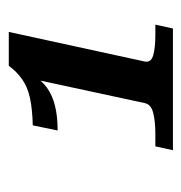

<svg xmlns="http://www.w3.org/2000/svg" viewBox="-8 -784 423 448"><g transform="rotate(-90 204.0 -560.5)"><path d="M284 -435Q281 -420 298.5 -415Q316 -410 348 -410H370L361 -369H77L86 -410H115Q144 -410 164 -415Q184 -420 187 -435L243 -695Q248 -698 250.5 -700Q253 -702 253.5 -701.5Q254 -701 252 -697Q241 -676 223 -663Q205 -650 180 -644Q155 -638 123 -638L135 -696Q173 -697 198.5 -702.5Q224 -708 242 -720.5Q260 -733 274 -752H353Z"/></g></svg>

Font: Roboto Serif 20pt Medium
Style: Italic
Weight: 500
Italic angle: -10°
Version: Version 1.008